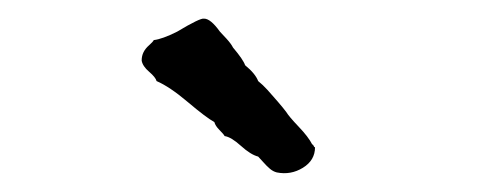

<svg xmlns="http://www.w3.org/2000/svg" viewBox="-20 -684 538 206"><path d="M216 -650Q218 -648 223 -642.5Q228 -637 230 -633Q241 -620 243 -614Q254 -605 257 -597Q262 -593 267 -587.5Q272 -582 278 -575Q284 -568 287 -564Q290 -559 300.5 -548Q311 -537 315 -529Q316 -529 316.5 -527.5Q317 -526 318 -526Q318 -512 305 -504Q292 -496 277 -499Q273 -500 269.5 -503Q266 -506 262.5 -510Q259 -514 257 -516Q249 -518 238.5 -527.5Q228 -537 221 -538Q220 -540 215.5 -544.5Q211 -549 210 -553Q201 -558 181.5 -574.5Q162 -591 148 -597Q147 -601 140 -607Q133 -613 132 -619Q132 -624 134 -628Q136 -632 140 -635.5Q144 -639 145 -641Q154 -642 170 -650Q195 -665 199 -664Q206 -664 216 -650Z"/></svg>

Font: FuturaRenner
Style: Regular
Weight: 400
Designer: BSozoo
Foundry: BSozoo
Version: Version 1.001;PS 001.001;hotconv 1.0.70;makeotf.lib2.5.58329